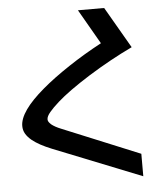

<svg xmlns="http://www.w3.org/2000/svg" viewBox="-53 -775 709 848"><g transform="rotate(-5 301.0 -351.5)"><path d="M547.9 -73.2 204.6 -214.4Q177.7 -225.1 162.1 -237.8Q155.3 -244.1 151.9 -249.3Q148.4 -254.4 148.4 -260.7Q148.4 -273.9 163.6 -292Q178.2 -309.6 205.6 -334Q254.9 -377.9 351.1 -438.5Q448.2 -499 546.4 -545.9L440.4 -729H324.2L412.6 -575.2Q335 -533.7 266.6 -488.3Q194.3 -440.4 145 -398.4Q34.7 -305.2 34.7 -241.2Q34.7 -222.2 43.7 -206.8Q52.7 -191.4 70.3 -176.8Q100.6 -152.3 156.2 -129.9L547.9 26.4Z"/></g></svg>

Font: Hack Dev
Style: Regular
Weight: 400
Designer: Christopher Simpkins
Foundry: Christopher Simpkins
Version: Version 2.0315